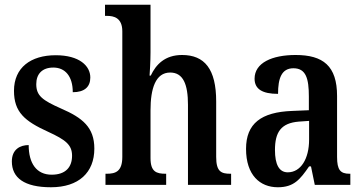

<svg xmlns="http://www.w3.org/2000/svg" viewBox="-20 -780 1529 810"><path d="M195 10C312 10 378 -52 378 -153C378 -243 328 -283 238 -322C159 -357 133 -376 133 -425C133 -468 158 -495 205 -495C255 -495 287 -458 287 -391C336 -391 361 -413 361 -453C361 -502 315 -547 215 -547C110 -547 39 -495 39 -397C39 -307 84 -269 183 -224C257 -190 284 -169 284 -123C284 -75 257 -43 198 -43C134 -43 101 -91 101 -168C65 -168 30 -150 30 -99C30 -30 82 10 195 10Z M425 0H681V-47H679C640 -47 615 -55 615 -113V-315C615 -406 636 -474 698 -474C753 -474 773 -424 773 -338V0H955V-47H952C913 -47 892 -56 892 -118V-352C892 -489 843 -548 748 -548C676 -548 638 -508 616 -461H611C612 -476 615 -520 615 -560V-760H423V-713H432C460 -713 496 -705 496 -648V-118C496 -56 467 -47 430 -47H425Z M1152 10C1220 10 1246 -23 1284 -78H1292L1308 0H1458V-47H1455C1416 -47 1402 -63 1402 -118V-375C1402 -502 1343 -548 1227 -548C1128 -548 1054 -515 1054 -448C1054 -404 1087 -384 1153 -384C1153 -450 1168 -492 1218 -492C1271 -492 1283 -448 1283 -373V-315L1212 -312C1082 -307 1018 -259 1018 -152C1018 -41 1077 10 1152 10ZM1194 -53C1157 -53 1140 -87 1140 -147C1140 -222 1165 -261 1241 -267L1284 -270V-191C1284 -110 1249 -53 1194 -53Z"/></svg>

Font: Noto Serif Georgian Condensed SemiBold
Style: Regular
Weight: 600
Width: 3
Designer: Monotype Design Team, Akaki Razmadze
Foundry: Google LLC
Version: Version 2.003